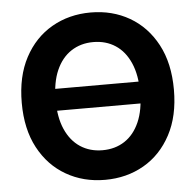

<svg xmlns="http://www.w3.org/2000/svg" viewBox="-53 -792 871 855"><g transform="rotate(-5 382.5 -364.0)"><path d="M623 -412.6V-314.9H151.9V-412.6ZM382.8 10.3Q286.1 10.3 209 -34.2Q131.8 -78.6 87.2 -162.1Q42.5 -245.6 42.5 -363.3Q42.5 -481.4 87.2 -565.2Q131.8 -648.9 209 -693.4Q286.1 -737.8 382.8 -737.8Q479.5 -737.8 556.4 -693.4Q633.3 -648.9 678 -565.2Q722.7 -481.4 722.7 -363.3Q722.7 -245.6 678 -161.9Q633.3 -78.1 556.4 -33.9Q479.5 10.3 382.8 10.3ZM382.8 -122.1Q439.5 -122.1 481.9 -149.9Q524.4 -177.7 548.1 -231.7Q571.8 -285.6 571.8 -363.3Q571.8 -441.4 548.1 -495.6Q524.4 -549.8 481.9 -577.6Q439.5 -605.5 382.8 -605.5Q326.7 -605.5 283.9 -577.4Q241.2 -549.3 217.5 -495.4Q193.8 -441.4 193.8 -363.3Q193.8 -285.6 217.5 -231.9Q241.2 -178.2 283.9 -150.1Q326.7 -122.1 382.8 -122.1Z"/></g></svg>

Font: Inter 18pt
Style: Bold
Weight: 700
Designer: Rasmus Andersson
Foundry: rsms
Version: Version 4.001;git-66647c0bb